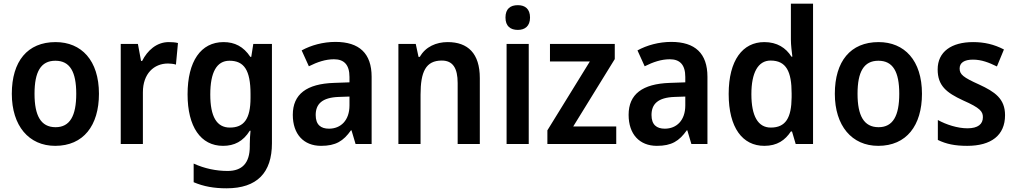

<svg xmlns="http://www.w3.org/2000/svg" viewBox="-20 -846 5500 1040"><path d="M516 -338C516 -519 421 -618 281 -618C129 -618 44 -514 44 -338C44 -165 136 -56 279 -56C432 -56 516 -166 516 -338ZM167 -338C167 -457 201 -517 280 -517C359 -517 393 -457 393 -338C393 -219 359 -157 281 -157C201 -157 167 -220 167 -338Z M894 -618C828 -618 778 -572 750 -516H744L727 -608H634V-66H754V-346C754 -447 814 -502 890 -502C902 -502 922 -500 933 -496L944 -613C929 -617 909 -618 894 -618Z M1191 -618C1068 -618 996 -514 996 -335C996 -160 1067 -56 1188 -56C1249 -56 1297 -80 1333 -138H1337C1335 -118 1333 -88 1333 -66V-53C1333 38 1291 80 1213 80C1151 80 1088 67 1029 40V141C1083 164 1139 174 1207 174C1373 174 1453 89 1453 -70V-608H1352L1341 -538H1336C1299 -594 1251 -618 1191 -618ZM1223 -517C1302 -517 1337 -466 1337 -337V-316C1337 -201 1301 -155 1225 -155C1154 -155 1119 -214 1119 -334C1119 -455 1154 -517 1223 -517Z M1797 -619C1730 -619 1665 -601 1614 -573L1653 -487C1699 -510 1743 -525 1789 -525C1844 -525 1873 -495 1873 -429V-400L1789 -397C1641 -392 1566 -336 1566 -224C1566 -119 1625 -56 1719 -56C1799 -56 1840 -82 1881 -140H1884L1906 -66H1993V-430C1993 -557 1926 -619 1797 -619ZM1816 -321 1873 -323V-275C1873 -194 1826 -149 1762 -149C1718 -149 1690 -170 1690 -223C1690 -282 1724 -318 1816 -321Z M2405 -618C2343 -618 2285 -593 2254 -538H2247L2232 -608H2138V-66H2258V-333C2258 -457 2286 -518 2373 -518C2433 -518 2459 -477 2459 -396V-66H2579V-423C2579 -557 2514 -618 2405 -618Z M2785 -818C2745 -818 2718 -799 2718 -751C2718 -704 2745 -684 2785 -684C2823 -684 2851 -704 2851 -751C2851 -798 2824 -818 2785 -818ZM2844 -608H2724V-66H2844Z M3318 -66V-161H3085L3310 -526V-608H2959V-513H3175L2945 -140V-66Z M3616 -619C3549 -619 3484 -601 3433 -573L3472 -487C3518 -510 3562 -525 3608 -525C3663 -525 3692 -495 3692 -429V-400L3608 -397C3460 -392 3385 -336 3385 -224C3385 -119 3444 -56 3538 -56C3618 -56 3659 -82 3700 -140H3703L3725 -66H3812V-430C3812 -557 3745 -619 3616 -619ZM3635 -321 3692 -323V-275C3692 -194 3645 -149 3581 -149C3537 -149 3509 -170 3509 -223C3509 -282 3543 -318 3635 -321Z M4120 -56C4190 -56 4233 -87 4264 -134H4270L4290 -66H4384V-826H4264V-632C4264 -601 4269 -564 4272 -539H4267C4237 -587 4189 -618 4120 -618C4003 -618 3927 -520 3927 -337C3927 -154 4002 -56 4120 -56ZM4155 -155C4086 -155 4050 -217 4050 -336C4050 -452 4086 -518 4154 -518C4239 -518 4268 -458 4268 -340V-319C4267 -208 4236 -155 4155 -155Z M4974 -338C4974 -519 4879 -618 4739 -618C4587 -618 4502 -514 4502 -338C4502 -165 4594 -56 4737 -56C4890 -56 4974 -166 4974 -338ZM4625 -338C4625 -457 4659 -517 4738 -517C4817 -517 4851 -457 4851 -338C4851 -219 4817 -157 4739 -157C4659 -157 4625 -220 4625 -338Z M5424 -222C5424 -312 5368 -349 5284 -388C5197 -427 5178 -443 5178 -475C5178 -506 5203 -523 5250 -523C5297 -523 5337 -507 5380 -486L5418 -578C5364 -606 5311 -618 5251 -618C5134 -618 5059 -566 5059 -470C5059 -382 5106 -344 5197 -302C5290 -261 5304 -242 5304 -211C5304 -174 5278 -151 5220 -151C5167 -151 5105 -171 5060 -196V-88C5105 -66 5152 -56 5219 -56C5349 -56 5424 -113 5424 -222Z"/></svg>

Font: Noto Sans Malayalam UI SemiCondensed SemiBold
Style: Regular
Weight: 600
Width: 4
Designer: Jelle Bosma - Monotype Design Team
Foundry: Monotype Imaging Inc.
Version: Version 2.104